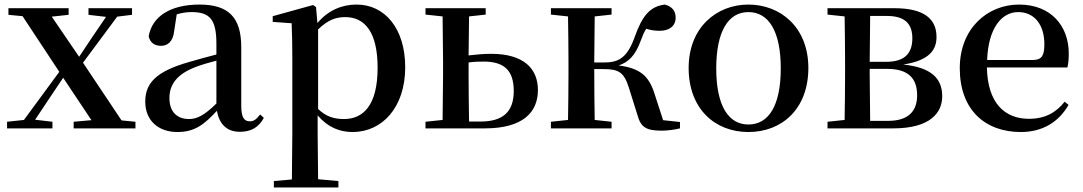

<svg xmlns="http://www.w3.org/2000/svg" viewBox="-20 -563 4748 842"><path d="M368 -498 445 -489 381 -395 327 -314 207 -490 281 -498V-527H17V-498L79 -492L240 -248L85 -37L11 -29V0H210V-29L134 -38L202 -140L257 -222L381 -36L303 -29V0H574V-29L513 -35L344 -288L494 -490L559 -498V-527H368Z M1032 15C1081 15 1114 -4 1137 -46L1121 -61C1103 -38 1092 -31 1076 -31C1051 -31 1038 -47 1038 -100V-356C1038 -488 981 -543 855 -543C726 -543 647 -490 632 -404C638 -376 658 -362 686 -362C715 -362 739 -380 744 -428L755 -500C778 -507 799 -510 820 -510C898 -510 929 -480 929 -372V-324C888 -313 845 -302 809 -291C665 -250 617 -199 617 -117C617 -33 676 16 758 16C833 16 875 -16 931 -77C942 -19 974 15 1032 15ZM929 -109C874 -55 842 -41 809 -41C758 -41 723 -71 723 -133C723 -194 758 -238 835 -268C860 -278 894 -288 929 -297Z M1526 16C1657 16 1757 -93 1757 -268C1757 -440 1666 -543 1544 -543C1481 -543 1420 -519 1372 -462L1366 -532L1353 -541L1176 -492V-467L1259 -461C1261 -412 1262 -366 1262 -299V19L1260 224L1181 231V259H1464V231L1375 223L1373 19V-57C1418 -4 1471 16 1526 16ZM1375 -434C1419 -477 1455 -488 1494 -488C1580 -488 1636 -422 1636 -266C1636 -100 1572 -41 1489 -41C1445 -41 1411 -51 1375 -85Z M1846 0H2106C2275 0 2339 -72 2339 -168C2339 -262 2277 -327 2134 -327C2102 -327 2069 -324 2035 -320L2037 -491L2110 -499V-527H1846V-499L1921 -491L1923 -296V-232L1921 -37L1846 -29ZM2035 -289C2056 -292 2078 -293 2101 -293C2189 -293 2233 -256 2233 -164C2233 -71 2184 -30 2087 -30H2037C2036 -87 2035 -175 2035 -232Z M2776 -57C2790 -6 2813 10 2881 10C2906 10 2938 6 2962 0V-28L2888 -36L2850 -153C2825 -232 2785 -264 2693 -276C2735 -290 2766 -318 2790 -385C2798 -407 2805 -423 2814 -437C2832 -431 2850 -428 2874 -428C2915 -428 2943 -449 2943 -485C2943 -515 2928 -534 2896 -543C2831 -535 2797 -496 2762 -397C2728 -303 2686 -289 2628 -289H2586L2588 -491L2662 -499V-527H2396V-499L2471 -491C2472 -435 2473 -351 2473 -296V-232C2473 -177 2472 -93 2471 -37L2396 -29V0H2662V-29L2588 -37C2587 -93 2586 -180 2586 -260H2628C2694 -260 2717 -245 2738 -178Z M3262 16C3409 16 3525 -85 3525 -265C3525 -444 3402 -543 3262 -543C3123 -543 3000 -443 3000 -265C3000 -86 3115 16 3262 16ZM3262 -17C3174 -17 3121 -100 3121 -263C3121 -426 3174 -510 3262 -510C3351 -510 3404 -426 3404 -263C3404 -100 3351 -17 3262 -17Z M3682 0H3897C4059 0 4112 -68 4112 -141C4112 -217 4067 -267 3941 -280C4058 -298 4087 -346 4087 -401C4087 -478 4035 -527 3903 -527H3609V-499L3684 -491C3685 -435 3686 -351 3686 -296V-232C3686 -177 3685 -93 3684 -37L3609 -29V0ZM3796 -493H3870C3948 -493 3981 -459 3981 -395C3981 -326 3944 -292 3867 -292H3794ZM3794 -261H3870C3965 -261 4002 -218 4002 -145C4002 -73 3961 -33 3875 -33H3796L3794 -232Z M4457 16C4552 16 4623 -28 4666 -103L4649 -117C4611 -69 4563 -42 4492 -42C4387 -42 4311 -110 4308 -267H4661C4665 -284 4667 -303 4667 -328C4667 -449 4589 -543 4449 -543C4311 -543 4189 -439 4189 -264C4189 -81 4300 16 4457 16ZM4309 -300C4314 -440 4373 -510 4445 -510C4516 -510 4560 -455 4560 -369C4560 -320 4549 -300 4510 -300Z"/></svg>

Font: Noto Serif SC SemiBold
Style: Regular
Weight: 600
Designer: Ryoko NISHIZUKA 西塚涼子 (kana & ideographs); Frank Grießhammer (Latin, Greek & Cyrillic); Wenlong ZHANG 张文龙 (bopomofo); San
Foundry: Adobe
Version: Version 2.001;hotconv 1.1.0;makeotfexe 2.6.0